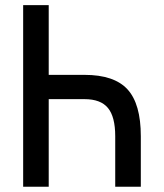

<svg xmlns="http://www.w3.org/2000/svg" viewBox="-20 -713 626 733"><path d="M68.4 0V-693.4H166V-427.2H302.7Q416 -427.2 466.8 -371.8Q517.6 -316.4 517.6 -192.9V0H419.9V-192.9Q419.9 -267.1 392.1 -300.8Q364.3 -334.5 302.7 -334.5H166V0Z"/></svg>

Font: Caskaydia Cove
Style: Regular
Weight: 400
Monospace: yes
Designer: Aaron Bell
Foundry: Saja Typeworks
Version: Version 4.300; ttfautohint (v1.8.3)